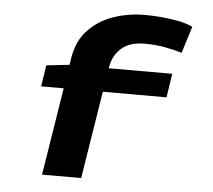

<svg xmlns="http://www.w3.org/2000/svg" viewBox="-60 -775 1165 1051"><g transform="rotate(5 522.5 -250.0)"><path d="M501 -271 424 210H209L286 -271H162L180 -388L307 -402L313 -443Q328 -535 384.5 -594.5Q441 -654 522.5 -682Q604 -710 695 -710Q735 -710 783.5 -706Q832 -702 878 -693Q924 -684 958 -668L912 -521Q865 -535 815 -544Q765 -553 706 -553Q626 -553 581 -514.5Q536 -476 524 -413L522 -402H871L851 -271Z"/></g></svg>

Font: Georama ExtraExtended
Style: Bold Italic
Weight: 700
Width: 8
Italic angle: -9°
Designer: Jean-Baptiste Levee
Foundry: Production Type
Version: Version 1.000